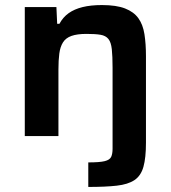

<svg xmlns="http://www.w3.org/2000/svg" viewBox="-20 -538 677 759"><path d="M329 201V104Q374 104 394 99Q414 94 419.5 82Q425 70 425 50V-270Q425 -316 422 -343.5Q419 -371 408.5 -384Q398 -397 377.5 -400.5Q357 -404 322 -404Q285 -404 262.5 -396Q240 -388 229 -370.5Q218 -353 214.5 -326.5Q211 -300 211 -263V0H78V-510H203L206 -444H215Q229 -470 251.5 -486Q274 -502 306.5 -510Q339 -518 383 -518Q440 -518 474.5 -504.5Q509 -491 527 -466Q545 -441 551 -403Q557 -365 557 -316V26Q557 86 547 121.5Q537 157 511.5 174Q486 191 441.5 196Q397 201 329 201Z"/></svg>

Font: Saira SemiExpanded SemiBold
Style: Regular
Weight: 600
Width: 6
Designer: Hector Gatti with collaboration of the Omnibus-Type team
Foundry: Omnibus-Type
Version: Version 1.101